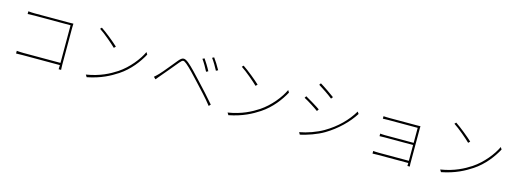

<svg xmlns="http://www.w3.org/2000/svg" viewBox="-7 -1662 7013 2617"><g transform="rotate(15 3500.0 -353.5)"><path d="M825 -5C825 -5 822 -43 822 -80V-595C822 -612 823 -636 824 -657C801 -656 783 -656 763 -656H282C252 -656 216 -658 187 -661V-623C206 -624 251 -626 283 -626H792V-95H271C233 -95 191 -98 174 -100V-62C195 -63 229 -64 272 -64H792C792 -34 790 -5 790 -5Z M1213 -705 1193 -684C1269 -635 1392 -529 1441 -481L1464 -504C1412 -554 1285 -658 1213 -705ZM1167 -31 1187 1C1380 -37 1504 -105 1603 -170C1744 -263 1844 -397 1905 -510L1886 -541C1834 -429 1721 -285 1583 -193C1490 -132 1359 -61 1167 -31Z M2673 -663 2646 -650C2675 -611 2720 -534 2740 -492L2768 -506C2744 -555 2695 -632 2673 -663ZM2796 -710 2770 -697C2800 -658 2845 -582 2866 -540L2894 -554C2869 -602 2819 -680 2796 -710ZM2071 -242 2100 -214C2113 -229 2133 -255 2151 -275C2201 -331 2298 -452 2354 -518C2394 -565 2404 -567 2452 -528C2502 -487 2584 -400 2658 -319C2728 -242 2820 -148 2895 -51L2918 -76C2844 -164 2747 -268 2680 -340C2614 -411 2525 -508 2471 -551C2408 -602 2380 -595 2333 -540C2276 -473 2180 -349 2130 -298C2108 -276 2093 -261 2071 -242Z M3213 -705 3193 -684C3269 -635 3392 -529 3441 -481L3464 -504C3412 -554 3285 -658 3213 -705ZM3167 -31 3187 1C3380 -37 3504 -105 3603 -170C3744 -263 3844 -397 3905 -510L3886 -541C3834 -429 3721 -285 3583 -193C3490 -132 3359 -61 3167 -31Z M4293 -745 4276 -720C4327 -690 4440 -613 4480 -579L4500 -605C4465 -632 4345 -715 4293 -745ZM4178 -25 4196 6C4293 -16 4425 -59 4525 -119C4681 -212 4816 -344 4897 -474L4877 -503C4795 -364 4671 -240 4509 -145C4415 -90 4286 -44 4178 -25ZM4146 -523 4129 -497C4183 -470 4296 -398 4338 -366L4356 -394C4321 -420 4197 -495 4146 -523Z M5756 38C5755 26 5754 14 5754 -2V-497C5754 -514 5754 -523 5755 -531C5744 -531 5730 -530 5708 -530H5314C5298 -530 5245 -531 5233 -533V-498C5245 -498 5298 -500 5314 -500H5724V-288H5320C5290 -288 5264 -291 5251 -292V-256C5267 -257 5290 -258 5321 -258H5724V-35H5298C5265 -35 5236 -37 5220 -39V-2C5236 -2 5265 -4 5299 -4H5724V-1C5724 21 5724 30 5723 38Z M6213 -705 6193 -684C6269 -635 6392 -529 6441 -481L6464 -504C6412 -554 6285 -658 6213 -705ZM6167 -31 6187 1C6380 -37 6504 -105 6603 -170C6744 -263 6844 -397 6905 -510L6886 -541C6834 -429 6721 -285 6583 -193C6490 -132 6359 -61 6167 -31Z"/></g></svg>

Font: Source Han Sans CN ExtraLight
Style: Regular
Weight: 250
Designer: Ryoko NISHIZUKA (kana & ideographs); Paul D. Hunt (Latin, Greek & Cyrillic); Wenlong ZHANG (bopomofo); Sandoll Communica
Foundry: Adobe Systems Incorporated
Version: Version 1.004;PS 1.004;hotconv 16.6.51;makeotf.lib2.5.65220